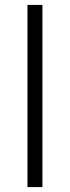

<svg xmlns="http://www.w3.org/2000/svg" viewBox="-20 -763 286 783"><path d="M92 0V-743H153V0Z"/></svg>

Font: Saira Thin Light
Style: Regular
Weight: 300
Version: Version 1.101